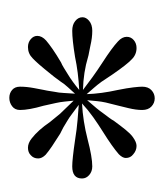

<svg xmlns="http://www.w3.org/2000/svg" viewBox="10 -659 352 412"><g transform="rotate(90 186.0 -453.0)"><path d="M190 -297Q180 -297 173 -303Q166 -309 166 -320Q166 -334 169 -350Q172 -366 173 -371Q174 -374 177 -394Q179 -403 179.5 -414Q180 -425 181 -438Q174 -430 167 -422.5Q160 -415 155 -407Q149 -399 145 -393.5Q141 -388 139 -386Q115 -356 105 -347Q95 -337 81 -337Q71 -337 64 -343Q57 -349 57 -357Q57 -367 67 -376Q74 -382 85.5 -390Q97 -398 114 -408Q119 -410 125.5 -414Q132 -418 140 -423Q155 -432 173 -447Q135 -445 102 -438Q65 -432 46 -432Q33 -432 25 -438.5Q17 -445 17 -454Q17 -462 25 -468.5Q33 -475 46 -475Q61 -475 78 -471Q87 -469 93 -468Q99 -467 102 -466Q135 -456 173 -455Q160 -465 145.5 -475.5Q131 -486 114 -497Q83 -517 69 -530Q59 -539 59 -549Q59 -558 66 -564Q73 -570 83 -570Q97 -570 107 -560Q118 -550 140 -518L156 -494Q162 -486 168.5 -478.5Q175 -471 182 -463Q181 -494 173 -530Q169 -550 167.5 -563Q166 -576 166 -582Q166 -595 173.5 -602Q181 -609 191 -609Q201 -609 208.5 -602Q216 -595 216 -582Q216 -569 212 -552.5Q208 -536 207 -532Q206 -527 204 -520Q202 -513 200 -504Q198 -495 197 -485Q196 -475 195 -464Q216 -488 222 -497Q228 -505 232.5 -511Q237 -517 239 -521Q250 -536 258.5 -546.5Q267 -557 274 -562Q285 -570 293 -570Q303 -570 311 -563Q319 -557 319 -547Q319 -540 311 -532Q303 -525 291 -516.5Q279 -508 263 -498Q247 -488 231.5 -477Q216 -466 202 -453Q240 -455 279 -465Q298 -470 312.5 -472.5Q327 -475 337 -475Q348 -475 355.5 -468.5Q363 -462 363 -453Q363 -432 337 -432Q322 -432 281 -438Q256 -442 237 -443.5Q218 -445 205 -446Q216 -438 224.5 -431.5Q233 -425 240 -421Q254 -412 267 -406Q283 -396 294 -388.5Q305 -381 312 -375Q320 -367 320 -359Q320 -349 313 -343Q307 -337 297 -337Q287 -337 277 -345Q259 -359 242 -384L224 -406L196 -435Q197 -425 198 -415.5Q199 -406 201 -397L207 -370Q216 -339 216 -320Q216 -309 208 -303Q200 -297 190 -297Z"/></g></svg>

Font: Allison
Style: Regular
Weight: 400
Designer: Robert E. Leuschke
Foundry: Robert E. Leuschke
Version: Version 1.010; ttfautohint (v1.8.3)